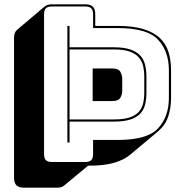

<svg xmlns="http://www.w3.org/2000/svg" viewBox="-20 -750 832 889"><path d="M246 119H91Q67 119 56 108Q45 97 45 73V-575Q45 -588 48.5 -597Q52 -606 59 -612L188 -721Q193 -725 201.5 -727.5Q210 -730 220 -730H375Q399 -730 410 -719Q421 -708 421 -684V-630H526Q597 -630 645 -615Q693 -600 721 -573Q749 -546 760.5 -508Q772 -470 772 -425V-297Q772 -249 758.5 -209.5Q745 -170 712 -142L583 -34Q555 -10 509 3.5Q463 17 397 17H388L277 109Q273 113 264.5 116Q256 119 246 119ZM375 0Q394 0 402.5 -8.5Q411 -17 411 -36V-102H526Q662 -102 712 -156Q762 -210 762 -297V-425Q762 -512 712 -566Q662 -620 526 -620H411V-684Q411 -703 402.5 -711.5Q394 -720 375 -720H220Q201 -720 192.5 -711.5Q184 -703 184 -684V-36Q184 -17 192.5 -8.5Q201 0 220 0ZM292 -90V-630H302V-531H508Q555 -531 584.5 -520.5Q614 -510 630 -492Q646 -474 652 -449Q658 -424 658 -395V-320Q658 -291 652 -266.5Q646 -242 630 -224.5Q614 -207 584.5 -197Q555 -187 508 -187H302V-90ZM302 -197H508Q552 -197 579.5 -206Q607 -215 622 -231.5Q637 -248 642.5 -270.5Q648 -293 648 -320V-395Q648 -422 642.5 -445Q637 -468 622 -485Q607 -502 579.5 -511.5Q552 -521 508 -521H302ZM409 -433H499Q528 -433 537 -418Q546 -403 546 -384V-331Q546 -312 537 -297Q528 -282 499 -282H409Z"/></svg>

Font: Bungee Shade
Style: Regular
Weight: 400
Designer: David Jonathan Ross
Foundry: David Jonathan Ross
Version: Version 1.000;PS 1.0;hotconv 1.0.72;makeotf.lib2.5.5900